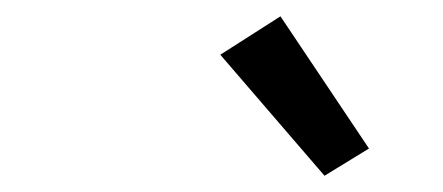

<svg xmlns="http://www.w3.org/2000/svg" viewBox="-20 -806 540 234"><path d="M375.5 -591.8 248.5 -739.3 321.8 -786.1 429.7 -625Z"/></svg>

Font: Schibsted Grotesk
Style: Italic
Weight: 400
Italic angle: -12°
Designer: Bakken & Baeck AS, Henrik Kongsvoll
Foundry: Schibsted ASA
Version: Version 1.100; ttfautohint (v1.8.4.7-5d5b);gftools[0.9.25]